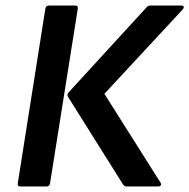

<svg xmlns="http://www.w3.org/2000/svg" viewBox="-20 -675 685 695"><path d="M438.3 0Q430.3 0 425.3 -7.4L226.5 -324Q221.2 -332.4 228.2 -340.4L510.1 -648Q513.8 -652.3 517.5 -653.7Q521.2 -655 525.2 -655H636.2Q643.2 -655 644.8 -651Q646.5 -647 641.5 -641L357.9 -335.4L560.9 -14Q564.9 -8 561.9 -4Q558.9 0 552.2 0ZM53.8 0Q42.4 0 44.4 -11.7L144.1 -643.3Q146.1 -655 157.8 -655H251.4Q263.8 -655 261.5 -643.3L161.2 -11.7Q159.2 0 148.1 0Z"/></svg>

Font: Sofia Sans Hairline
Style: Italic
Weight: 1
Italic angle: -9°
Designer: Botio Nikoltchev, Ani Petrova
Foundry: lettersoup
Version: Version 4.102